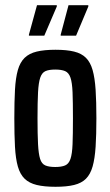

<svg xmlns="http://www.w3.org/2000/svg" viewBox="-20 -709 424 737"><path d="M193 8Q150 8 121 1Q92 -6 74.5 -23Q57 -40 48.5 -70Q40 -100 37.5 -145.5Q35 -191 35 -255Q35 -319 37.5 -364.5Q40 -410 48.5 -440Q57 -470 74.5 -487Q92 -504 121 -511Q150 -518 193 -518Q236 -518 264.5 -511Q293 -504 310 -487Q327 -470 335.5 -440Q344 -410 347 -364.5Q350 -319 350 -255Q350 -191 347 -145.5Q344 -100 335.5 -70Q327 -40 310 -23Q293 -6 264.5 1Q236 8 193 8ZM192 -68Q216 -68 230 -74Q244 -80 250.5 -99Q257 -118 258.5 -155.5Q260 -193 260 -255Q260 -317 258.5 -354.5Q257 -392 250.5 -411Q244 -430 230 -436Q216 -442 192 -442Q168 -442 154.5 -436Q141 -430 134.5 -411Q128 -392 126 -354.5Q124 -317 124 -255Q124 -193 126 -155.5Q128 -118 134 -99Q140 -80 154 -74Q168 -68 192 -68ZM91 -572V-576L122 -689H198V-684L150 -572ZM213 -572V-576L243 -689H319V-684L272 -572Z"/></svg>

Font: Saira ExtraCondensed SemiBold
Style: Regular
Weight: 600
Width: 2
Designer: Hector Gatti with collaboration of the Omnibus-Type team
Foundry: Omnibus-Type
Version: Version 1.101